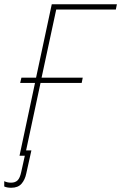

<svg xmlns="http://www.w3.org/2000/svg" viewBox="-60 -734 571 905"><path d="M32 0 105 -343H35L41 -368H110L184 -714H491L486 -689H205L136 -368H330L325 -343H131L63 -25H88L64 83Q58 113 41.5 132Q25 151 -7 151Q-27 151 -40 145V120Q-34 123 -26 125Q-18 127 -8 127Q12 127 23 116Q34 105 40 77L57 0Z"/></svg>

Font: Noto Sans SemiCondensed Thin
Style: Italic
Weight: 100
Width: 4
Italic angle: -12°
Designer: Monotype Design Team
Foundry: Monotype Imaging Inc.
Version: Version 2.013; ttfautohint (v1.8.4.7-5d5b)